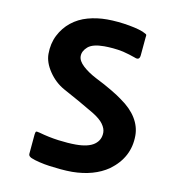

<svg xmlns="http://www.w3.org/2000/svg" viewBox="-67 -542 633 670"><g transform="rotate(10 250.0 -207.5)"><path d="M360 29Q309 64 232 65Q212 65 190.5 63Q169 61 150.5 58.5Q132 56 113.5 51.5Q95 47 86 43Q82 42 77.5 38Q73 34 74 27L80 -40Q81 -49 83 -51Q85 -53 96 -50Q131 -40 165.5 -35.5Q200 -31 228 -31Q272 -31 293.5 -46.5Q315 -62 315 -89Q315 -103 304 -118.5Q293 -134 267 -150Q240 -166 211 -182.5Q182 -199 154 -214Q122 -232 100.5 -264Q79 -296 79 -326Q79 -363 94 -392.5Q109 -422 134 -442Q159 -462 191.5 -471Q224 -480 260 -480Q279 -480 299.5 -478Q320 -476 339.5 -472.5Q359 -469 374.5 -464.5Q390 -460 398 -455Q403 -453 403.5 -450.5Q404 -448 403 -443L397 -377Q396 -367 391 -364.5Q386 -362 377 -366Q358 -373 334 -379Q315 -383 297.5 -384.5Q280 -386 266 -386Q225 -386 208 -371Q191 -356 191 -338Q191 -321 210 -303.5Q229 -286 258 -271Q290 -255 316 -239.5Q342 -224 355 -214Q391 -189 409 -159.5Q427 -130 427 -98Q427 -20 360 29Z"/></g></svg>

Font: NanumGothicCoding
Style: Bold
Weight: 700
Monospace: yes
Designer: Kwon Bruce; Nicolas Noh; Sung-woo Choi; Go-un Cha; Soo-hyun Park;
Foundry: NHN Corporation
Version: Version 2.000;PS 1;hotconv 1.0.49;makeotf.lib2.0.14853